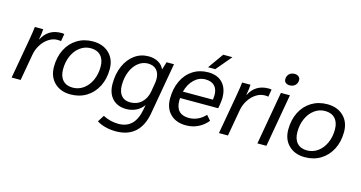

<svg xmlns="http://www.w3.org/2000/svg" viewBox="-92 -1111 3291 1750"><g transform="rotate(15 1554.0 -236.0)"><path d="M90 -378Q105 -465 108 -500H187Q185 -459 176 -412L174 -402H177Q232 -510 356 -510Q372 -510 384 -507L372 -437Q358 -440 338 -440Q296 -440 256.5 -414.5Q217 -389 189 -345Q161 -301 152 -249L108 0H23Z M370 -195Q370 -287 406 -358.5Q442 -430 507 -470Q572 -510 656 -510Q751 -510 809 -454Q867 -398 867 -305Q867 -213 830.5 -141.5Q794 -70 729 -30Q664 10 580 10Q485 10 427.5 -46Q370 -102 370 -195ZM781 -304Q781 -371 747 -408Q713 -445 652 -445Q597 -445 552 -412Q507 -379 481.5 -322Q456 -265 456 -195Q456 -128 489.5 -91.5Q523 -55 583 -55Q639 -55 684 -87.5Q729 -120 755 -177Q781 -234 781 -304Z M1421 -500 1336 -16Q1315 105 1247 166.5Q1179 228 1066 228Q1014 228 967 216Q920 204 886 182L925 120Q996 156 1071 156Q1226 156 1259 -29L1267 -74Q1242 -36 1199 -14.5Q1156 7 1105 7Q1022 7 974 -44Q926 -95 926 -184Q926 -278 958.5 -352Q991 -426 1049 -468Q1107 -510 1181 -510Q1233 -510 1272 -488Q1311 -466 1327 -428H1329L1351 -500ZM1302 -326Q1302 -383 1273 -414Q1244 -445 1191 -445Q1141 -445 1099.5 -412Q1058 -379 1034.5 -321.5Q1011 -264 1011 -194Q1011 -130 1040.5 -95.5Q1070 -61 1123 -61Q1187 -61 1230 -100Q1273 -139 1285 -207L1298 -283Q1302 -303 1302 -326Z M1927 -318Q1927 -292 1920 -250L1914 -217H1554Q1553 -209 1553 -192Q1553 -128 1584.5 -95Q1616 -62 1677 -62Q1721 -62 1760.5 -80Q1800 -98 1832 -133L1872 -87Q1834 -40 1782 -15Q1730 10 1669 10Q1576 10 1521.5 -43.5Q1467 -97 1467 -189Q1467 -283 1501.5 -356Q1536 -429 1599 -469.5Q1662 -510 1743 -510Q1830 -510 1878.5 -459Q1927 -408 1927 -318ZM1851 -323Q1851 -380 1821 -410.5Q1791 -441 1734 -441Q1675 -441 1629 -397Q1583 -353 1564 -280H1847L1848 -287Q1851 -307 1851 -323ZM1832 -700H1919L1796 -554H1728Z M2046 -378Q2061 -465 2064 -500H2143Q2141 -459 2132 -412L2130 -402H2133Q2188 -510 2312 -510Q2328 -510 2340 -507L2328 -437Q2314 -440 2294 -440Q2252 -440 2212.5 -414.5Q2173 -389 2145 -345Q2117 -301 2108 -249L2064 0H1979Z M2436 -631Q2436 -662 2455.5 -681Q2475 -700 2507 -700Q2530 -700 2545 -687.5Q2560 -675 2560 -655Q2560 -625 2540 -606Q2520 -587 2488 -587Q2465 -587 2450.5 -599Q2436 -611 2436 -631ZM2430 -500H2515L2427 0H2342Z M2581 -195Q2581 -287 2617 -358.5Q2653 -430 2718 -470Q2783 -510 2867 -510Q2962 -510 3020 -454Q3078 -398 3078 -305Q3078 -213 3041.5 -141.5Q3005 -70 2940 -30Q2875 10 2791 10Q2696 10 2638.5 -46Q2581 -102 2581 -195ZM2992 -304Q2992 -371 2958 -408Q2924 -445 2863 -445Q2808 -445 2763 -412Q2718 -379 2692.5 -322Q2667 -265 2667 -195Q2667 -128 2700.5 -91.5Q2734 -55 2794 -55Q2850 -55 2895 -87.5Q2940 -120 2966 -177Q2992 -234 2992 -304Z"/></g></svg>

Font: Sarabun
Style: Italic
Weight: 400
Italic angle: -10°
Designer: Suppakit Chalermlarp | Katatrad Co.,Ltd.
Foundry: Cadson Demak Co.,Ltd.
Version: Version 1.000; ttfautohint (v1.6)